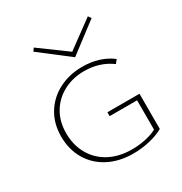

<svg xmlns="http://www.w3.org/2000/svg" viewBox="-157 -775 852 897"><g transform="rotate(-30 269.5 -326.0)"><path d="M295 -521 139 -641 150 -657 296 -550 442 -657 453 -641ZM470 -223V-33Q438 -15 394.5 -5Q351 5 307 5Q231 5 173.5 -25Q116 -55 84.5 -109Q53 -163 53 -232Q53 -302 85.5 -355Q118 -408 174.5 -437Q231 -466 301 -466Q394 -466 459 -417L444 -398Q382 -444 298 -444Q237 -444 187.5 -418Q138 -392 109.5 -344.5Q81 -297 81 -234Q81 -170 109.5 -120Q138 -70 190 -42.5Q242 -15 311 -15Q348 -15 383.5 -22.5Q419 -30 445 -44V-202H297V-223Z"/></g></svg>

Font: Ysabeau SC Extralight
Style: Regular
Weight: 200
Designer: Christian Thalmann (Catharsis Fonts)
Version: Version 0.003